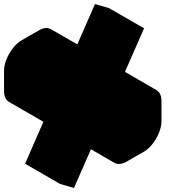

<svg xmlns="http://www.w3.org/2000/svg" viewBox="-63 -940 862 950"><path d="M650 -490Q684 -510 710 -495Q736 -480 736 -440V-340Q736 -314 724 -284Q712 -254 692 -228.5Q672 -203 650 -190L563 -140Q528 -120 502 -135Q476 -150 476 -190V-290Q476 -317 488 -346.5Q500 -376 520 -401.5Q540 -427 563 -440ZM303 -690Q338 -710 364 -695Q390 -680 390 -640V-540Q390 -514 378 -484Q366 -454 346 -428.5Q326 -403 303 -390L217 -340Q182 -320 156 -335Q130 -350 130 -390V-490Q130 -517 142 -546.5Q154 -576 174 -601.5Q194 -627 217 -640ZM234 -30 580 -820 650 -800 303 -10ZM650 -390 563 -340V-240L650 -290ZM303 -590 217 -540V-440L303 -490ZM650 -800 580 -820 407 -920 476 -900ZM650 -390V-290L476 -390V-490ZM650 -290 563 -240 390 -340 476 -390ZM710 -495Q684 -510 650 -490L563 -440Q540 -427 520 -401.5Q500 -376 488 -346.5Q476 -317 476 -290V-190Q476 -150 502 -135L329 -235Q303 -250 303 -290V-390Q303 -417 315 -446.5Q327 -476 346.8 -501.5Q366.6 -527 390 -540L476 -590Q510.6 -610 537 -595ZM580 -820 234 -30 61 -130 407 -920ZM303 -590V-490L130 -590V-690ZM303 -490 217 -440 43 -540 130 -590ZM364 -695Q338 -710 303 -690L217 -640Q194 -627 174 -601.5Q154 -576 142 -546.5Q130 -517 130 -490V-390Q130 -350 156 -335L-17 -435Q-43 -450 -43 -490V-590Q-43 -617 -31 -646.5Q-19 -676 0.7 -701.5Q20.4 -727 43 -740L130 -790Q164 -810 190 -795Z"/></svg>

Font: Nabla Normal
Style: Regular
Weight: 400
Designer: Arthur Reinders Folmer
Version: Version 1.000